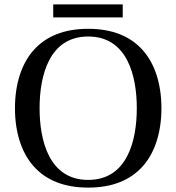

<svg xmlns="http://www.w3.org/2000/svg" viewBox="-20 -838 802 873"><path d="M222 -759H538V-818H222ZM48 -346C48 -234 79 -142 133 -82C189 -19 271 15 381 15C491 15 573 -19 629 -82C683 -142 714 -234 714 -346C714 -458 683 -550 629 -610C573 -673 491 -707 381 -707C271 -707 189 -673 133 -610C79 -550 48 -458 48 -346ZM160 -346C160 -493 203 -672 381 -672C559 -672 602 -493 602 -346C602 -199 559 -20 381 -20C203 -20 160 -199 160 -346Z"/></svg>

Font: Lingua Franca
Style: Regular
Weight: 400
Version: Version 1.19